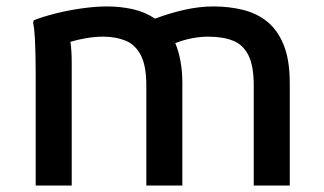

<svg xmlns="http://www.w3.org/2000/svg" viewBox="-20 -577 1008 597"><path d="M91 0V-343Q91 -363 90.5 -394.5Q90 -426 88.5 -457Q87 -488 83 -506L85 -514Q113 -525 152.5 -535Q192 -545 234.5 -551Q277 -557 313 -557Q354 -557 392.5 -548.5Q431 -540 462 -519Q507 -536 553.5 -546.5Q600 -557 643 -557Q692 -557 735 -546.5Q778 -536 810.5 -510Q843 -484 862 -437.5Q881 -391 881 -318V0H769V-311Q769 -372 752.5 -405Q736 -438 704.5 -450.5Q673 -463 627 -463Q603 -463 577 -458Q551 -453 525 -443Q535 -419 541 -388Q547 -357 547 -318V0H435V-311Q435 -372 418 -405Q401 -438 370.5 -450.5Q340 -463 301 -463Q276 -463 249 -458.5Q222 -454 199 -447Q203 -419 203 -383V0Z"/></svg>

Font: Kufam Medium
Style: Regular
Weight: 500
Designer: Wael Morcos, Artur Schmal
Foundry: Original Type
Version: Version 1.300; ttfautohint (v1.8.3)